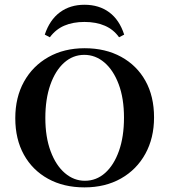

<svg xmlns="http://www.w3.org/2000/svg" viewBox="-20 -788 722 819"><path d="M340.3 11.3Q251.6 11.3 185.1 -25.4Q118.5 -62.1 81.9 -128.2Q45.2 -194.4 45.2 -283.9Q45.2 -372.6 82.3 -439.5Q119.4 -506.5 186.3 -544.4Q253.2 -582.3 341.1 -582.3Q429.8 -582.3 496.8 -545.6Q563.7 -508.9 600.4 -443.1Q637.1 -377.4 637.1 -287.1Q637.1 -199.2 600 -131.9Q562.9 -64.5 496 -26.6Q429 11.3 340.3 11.3ZM341.9 -16.9Q391.1 -16.9 428.6 -50.4Q466.1 -83.9 487.5 -144.4Q508.9 -204.8 508.9 -286.3Q508.9 -368.5 486.3 -428.6Q463.7 -488.7 425.4 -521.4Q387.1 -554 339.5 -554Q291.1 -554 253.6 -520.6Q216.1 -487.1 194.8 -426.6Q173.4 -366.1 173.4 -284.7Q173.4 -203.2 196 -142.7Q218.5 -82.3 256.9 -49.6Q295.2 -16.9 341.9 -16.9ZM340.3 -767.7Q402.4 -767.7 446 -735.5Q489.5 -703.2 509.7 -640.3L487.9 -629Q464.5 -662.1 427.4 -678.2Q390.3 -694.4 340.3 -694.4Q291.1 -694.4 254.4 -678.6Q217.7 -662.9 192.7 -629L171 -640.3Q191.9 -703.2 235.5 -735.5Q279 -767.7 340.3 -767.7Z"/></svg>

Font: Playfair 5pt SemiExpanded Light
Style: Bold
Weight: 700
Version: Version 2.203